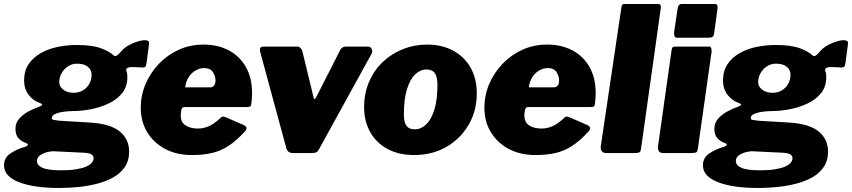

<svg xmlns="http://www.w3.org/2000/svg" viewBox="-70 -762 4242 956"><path d="M224 174Q99 174 24.5 145Q-50 116 -50 61Q-50 23 -17.5 1.5Q15 -20 55 -31Q67 -35 68.5 -40.5Q70 -46 59 -50Q34 -59 20.5 -75.5Q7 -92 7 -121Q7 -150 25.5 -171Q44 -192 71.5 -207Q99 -222 124 -230Q137 -235 139.5 -239.5Q142 -244 131 -248Q94 -261 72 -290.5Q50 -320 50 -361Q50 -409 72.5 -442.5Q95 -476 133 -497.5Q171 -519 217.5 -528.5Q264 -538 312 -538Q389 -538 432 -522Q475 -506 496 -486Q504 -479 514.5 -487.5Q525 -496 533 -506Q549 -525 571.5 -537Q594 -549 615.5 -555.5Q637 -562 649 -562Q660 -562 667 -558.5Q674 -555 672 -541L660 -451Q658 -434 653 -429.5Q648 -425 639 -426Q626 -427 609 -427.5Q592 -428 586 -428Q550 -428 561 -403Q563 -399 563.5 -392Q564 -385 564 -377Q564 -330 538 -298Q512 -266 470.5 -246.5Q429 -227 382 -218Q335 -209 293 -209Q286 -209 269.5 -208Q253 -207 234 -203.5Q215 -200 201.5 -193Q188 -186 188 -174Q188 -167 197 -165Q206 -163 225 -161L376 -152Q479 -146 526 -107.5Q573 -69 573 -7Q573 38 551 70Q529 102 492.5 122Q456 142 410.5 153.5Q365 165 316.5 169.5Q268 174 224 174ZM236 86Q278 86 308.5 81Q339 76 358 68Q377 60 386.5 49Q396 38 396 26Q396 12 383 5.5Q370 -1 338 -2L194 -9Q182 -9 163 -4Q144 1 129 11.5Q114 22 114 40Q114 61 141.5 73.5Q169 86 236 86ZM297 -300Q322 -300 342 -311.5Q362 -323 374 -343.5Q386 -364 386 -390Q386 -414 367.5 -429.5Q349 -445 313 -445Q289 -445 269 -432Q249 -419 237 -398Q225 -377 225 -352Q225 -331 245 -315.5Q265 -300 297 -300Z M885 10Q810 10 753 -20Q696 -50 663.5 -103Q631 -156 631 -226Q631 -288 655 -344Q679 -400 721.5 -444.5Q764 -489 820.5 -514.5Q877 -540 943 -540Q1015 -540 1069.5 -511Q1124 -482 1154.5 -428Q1185 -374 1185 -298Q1185 -285 1184 -271Q1183 -257 1181 -243Q1180 -234 1175 -231.5Q1170 -229 1157 -229H848Q836 -229 833 -214Q830 -199 830 -187Q830 -153 854 -137.5Q878 -122 915 -122Q944 -122 971 -134Q998 -146 1029 -176Q1035 -182 1041.5 -181.5Q1048 -181 1057 -177L1142 -140Q1168 -129 1150 -108Q1106 -60 1066 -34.5Q1026 -9 982.5 0.5Q939 10 885 10ZM978 -327Q988 -327 995.5 -335.5Q1003 -344 1003 -362Q1003 -382 990.5 -402.5Q978 -423 946 -423Q926 -423 905.5 -412Q885 -401 870.5 -379.5Q856 -358 852 -327Z M1763 -530Q1775 -530 1780.5 -518.5Q1786 -507 1781 -496L1519 -20Q1512 -7 1504.5 -3.5Q1497 0 1482 0H1388Q1373 0 1364.5 -8.5Q1356 -17 1354 -30L1225 -506Q1220 -530 1242 -530H1411Q1420 -530 1427.5 -521.5Q1435 -513 1436 -505L1492 -274Q1496 -260 1508 -285L1625 -515Q1635 -530 1651 -530H1763Z M1992 10Q1916 10 1860 -20Q1804 -50 1773.5 -104Q1743 -158 1743 -228Q1743 -298 1768 -355.5Q1793 -413 1836.5 -454Q1880 -495 1936.5 -517.5Q1993 -540 2055 -540Q2132 -540 2188 -509Q2244 -478 2274 -423.5Q2304 -369 2304 -298Q2304 -210 2263 -140Q2222 -70 2151.5 -30Q2081 10 1992 10ZM1995 -118Q2026 -118 2051.5 -142Q2077 -166 2092.5 -215Q2108 -264 2108 -339Q2108 -380 2095 -398Q2082 -416 2053 -416Q2023 -416 1997.5 -392Q1972 -368 1956.5 -318.5Q1941 -269 1941 -193Q1941 -153 1954 -135.5Q1967 -118 1995 -118Z M2596 10Q2521 10 2464 -20Q2407 -50 2374.5 -103Q2342 -156 2342 -226Q2342 -288 2366 -344Q2390 -400 2432.5 -444.5Q2475 -489 2531.5 -514.5Q2588 -540 2654 -540Q2726 -540 2780.5 -511Q2835 -482 2865.5 -428Q2896 -374 2896 -298Q2896 -285 2895 -271Q2894 -257 2892 -243Q2891 -234 2886 -231.5Q2881 -229 2868 -229H2559Q2547 -229 2544 -214Q2541 -199 2541 -187Q2541 -153 2565 -137.5Q2589 -122 2626 -122Q2655 -122 2682 -134Q2709 -146 2740 -176Q2746 -182 2752.5 -181.5Q2759 -181 2768 -177L2853 -140Q2879 -129 2861 -108Q2817 -60 2777 -34.5Q2737 -9 2693.5 0.5Q2650 10 2596 10ZM2689 -327Q2699 -327 2706.5 -335.5Q2714 -344 2714 -362Q2714 -382 2701.5 -402.5Q2689 -423 2657 -423Q2637 -423 2616.5 -412Q2596 -401 2581.5 -379.5Q2567 -358 2563 -327Z M3122 -23Q3120 -7 3113.5 -3.5Q3107 0 3090 0H2948Q2933 0 2926.5 -9Q2920 -18 2921 -31L3024 -725Q3026 -736 3029 -739Q3032 -742 3041 -742H3208Q3223 -742 3220 -720Z M3405 -23Q3403 -7 3396.5 -3.5Q3390 0 3373 0H3232Q3217 0 3211 -9Q3205 -18 3206 -31L3274 -513Q3276 -524 3279.5 -527Q3283 -530 3292 -530H3461Q3469 -530 3471.5 -521.5Q3474 -513 3473 -504ZM3486 -597Q3484 -582 3477 -578Q3470 -574 3453 -574H3302Q3291 -574 3288 -583.5Q3285 -593 3287 -606L3304 -719Q3307 -742 3324 -742H3492Q3500 -742 3502 -733.5Q3504 -725 3502 -715Z M3704 174Q3579 174 3504.5 145Q3430 116 3430 61Q3430 23 3462.5 1.5Q3495 -20 3535 -31Q3547 -35 3548.5 -40.5Q3550 -46 3539 -50Q3514 -59 3500.5 -75.5Q3487 -92 3487 -121Q3487 -150 3505.5 -171Q3524 -192 3551.5 -207Q3579 -222 3604 -230Q3617 -235 3619.5 -239.5Q3622 -244 3611 -248Q3574 -261 3552 -290.5Q3530 -320 3530 -361Q3530 -409 3552.5 -442.5Q3575 -476 3613 -497.5Q3651 -519 3697.5 -528.5Q3744 -538 3792 -538Q3869 -538 3912 -522Q3955 -506 3976 -486Q3984 -479 3994.5 -487.5Q4005 -496 4013 -506Q4029 -525 4051.5 -537Q4074 -549 4095.5 -555.5Q4117 -562 4129 -562Q4140 -562 4147 -558.5Q4154 -555 4152 -541L4140 -451Q4138 -434 4133 -429.5Q4128 -425 4119 -426Q4106 -427 4089 -427.5Q4072 -428 4066 -428Q4030 -428 4041 -403Q4043 -399 4043.5 -392Q4044 -385 4044 -377Q4044 -330 4018 -298Q3992 -266 3950.5 -246.5Q3909 -227 3862 -218Q3815 -209 3773 -209Q3766 -209 3749.5 -208Q3733 -207 3714 -203.5Q3695 -200 3681.5 -193Q3668 -186 3668 -174Q3668 -167 3677 -165Q3686 -163 3705 -161L3856 -152Q3959 -146 4006 -107.5Q4053 -69 4053 -7Q4053 38 4031 70Q4009 102 3972.5 122Q3936 142 3890.5 153.5Q3845 165 3796.5 169.5Q3748 174 3704 174ZM3716 86Q3758 86 3788.5 81Q3819 76 3838 68Q3857 60 3866.5 49Q3876 38 3876 26Q3876 12 3863 5.5Q3850 -1 3818 -2L3674 -9Q3662 -9 3643 -4Q3624 1 3609 11.5Q3594 22 3594 40Q3594 61 3621.5 73.5Q3649 86 3716 86ZM3777 -300Q3802 -300 3822 -311.5Q3842 -323 3854 -343.5Q3866 -364 3866 -390Q3866 -414 3847.5 -429.5Q3829 -445 3793 -445Q3769 -445 3749 -432Q3729 -419 3717 -398Q3705 -377 3705 -352Q3705 -331 3725 -315.5Q3745 -300 3777 -300Z"/></svg>

Font: Libre Franklin Thin Black
Style: Italic
Weight: 900
Italic angle: -8°
Version: Version 2.000